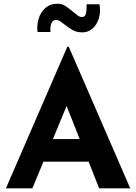

<svg xmlns="http://www.w3.org/2000/svg" viewBox="-20 -1018 736 1038"><path d="M12 0 344 -765H352L684 0H516L459 -144H215L155 0ZM266 -266H411L340 -445ZM426 -843Q392 -843 369 -857.5Q346 -872 327 -887Q316 -896 305.5 -903Q295 -910 283 -910Q263 -910 256.5 -888.5Q250 -867 253 -845H183Q178 -884 189.5 -919Q201 -954 226.5 -976Q252 -998 291 -998Q316 -998 336 -984Q356 -970 373 -956Q387 -944 399 -935Q411 -926 423 -926Q442 -926 445.5 -948.5Q449 -971 448 -995H518Q525 -952 514 -917.5Q503 -883 479.5 -863Q456 -843 426 -843Z"/></svg>

Font: Synthetic
Style: Bold
Weight: 700
Designer: Santiago Orozco
Foundry: Typemade
Version: Version 2.000; ttfautohint (v1.8.4.7-5d5b)